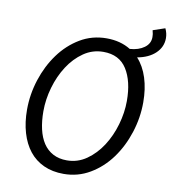

<svg xmlns="http://www.w3.org/2000/svg" viewBox="-86 -840 831 926"><g transform="rotate(10 330.0 -376.5)"><path d="M291 -55Q344 -55 387.5 -85.5Q431 -116 462 -164Q493 -212 510 -271Q527 -330 527 -387Q527 -484 490 -542.5Q453 -601 375 -601Q322 -601 278.5 -571Q235 -541 204 -493Q173 -445 156 -386Q139 -327 139 -269Q139 -221 148 -181.5Q157 -142 175.5 -114Q194 -86 223 -70.5Q252 -55 291 -55ZM649 -765Q660 -742 660 -718Q660 -675 627.5 -644Q595 -613 539 -603Q572 -567 589 -513.5Q606 -460 606 -394Q606 -319 582.5 -246Q559 -173 517 -115.5Q475 -58 416 -23Q357 12 287 12Q232 12 189.5 -7.5Q147 -27 118.5 -63Q90 -99 75 -150Q60 -201 60 -263Q60 -338 83.5 -410.5Q107 -483 149 -540.5Q191 -598 249.5 -633Q308 -668 379 -668Q447 -668 497 -637Q540 -640 567.5 -660Q595 -680 595 -712Q595 -720 594 -727Q593 -734 590 -745Z"/></g></svg>

Font: mr_Source Sans Pro
Style: Italic
Weight: 400
Italic angle: -11°
Designer: Paul D. Hunt
Foundry: Adobe Systems Incorporated
Version: Version 1.036;July 10, 2024;FontCreator 11.5.0.2430 64-bit